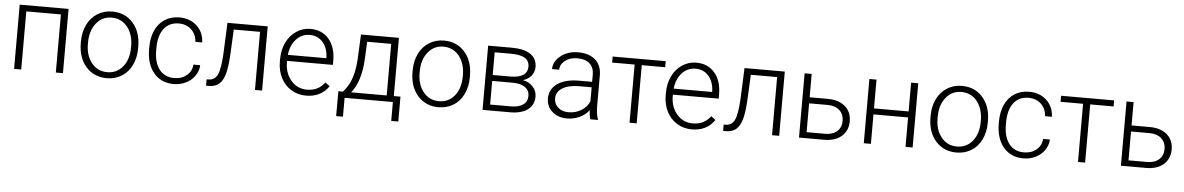

<svg xmlns="http://www.w3.org/2000/svg" viewBox="-34 -978 9702 1573"><g transform="rotate(5 4817.5 -191.5)"><path d="M481.9 0H423.3V-478H138.7V0H80.1V-528.3H481.9Z M606 -272Q606 -348.1 635.5 -409.2Q665 -470.2 719 -504.2Q772.9 -538.1 841.3 -538.1Q946.8 -538.1 1012.2 -464.1Q1077.6 -390.1 1077.6 -268.1V-255.9Q1077.6 -179.2 1048.1 -117.9Q1018.6 -56.6 964.8 -23.4Q911.1 9.8 842.3 9.8Q737.3 9.8 671.6 -64.2Q606 -138.2 606 -260.3ZM664.6 -255.9Q664.6 -161.1 713.6 -100.3Q762.7 -39.6 842.3 -39.6Q921.4 -39.6 970.5 -100.3Q1019.5 -161.1 1019.5 -260.7V-272Q1019.5 -332.5 997.1 -382.8Q974.6 -433.1 934.1 -460.7Q893.6 -488.3 841.3 -488.3Q763.2 -488.3 713.9 -427Q664.6 -365.7 664.6 -266.6Z M1393.6 -39.6Q1454.6 -39.6 1495.8 -74Q1537.1 -108.4 1540.5 -163.1H1596.7Q1594.2 -114.7 1566.4 -75Q1538.6 -35.2 1492.4 -12.7Q1446.3 9.8 1393.6 9.8Q1289.6 9.8 1228.8 -62.5Q1168 -134.8 1168 -256.8V-274.4Q1168 -352.5 1195.3 -412.6Q1222.7 -472.7 1273.7 -505.4Q1324.7 -538.1 1393.1 -538.1Q1480 -538.1 1536.4 -486.3Q1592.8 -434.6 1596.7 -350.1H1540.5Q1536.6 -412.1 1495.8 -450.2Q1455.1 -488.3 1393.1 -488.3Q1314 -488.3 1270.3 -431.2Q1226.6 -374 1226.6 -271V-253.9Q1226.6 -152.8 1270.3 -96.2Q1314 -39.6 1393.6 -39.6Z M2119.6 -528.3V0H2061V-478H1844.7L1835.4 -280.3Q1829.6 -170.4 1813.5 -112.5Q1797.4 -54.7 1765.6 -27.3Q1733.9 0 1681.2 0H1658.7V-51.8L1676.8 -52.7Q1727.1 -53.7 1749 -101.6Q1771 -149.4 1777.8 -272.5L1788.6 -528.3Z M2481 9.8Q2413.6 9.8 2359.1 -23.4Q2304.7 -56.6 2274.4 -116Q2244.1 -175.3 2244.1 -249V-270Q2244.1 -346.2 2273.7 -407.2Q2303.2 -468.3 2356 -503.2Q2408.7 -538.1 2470.2 -538.1Q2566.4 -538.1 2622.8 -472.4Q2679.2 -406.7 2679.2 -293V-260.3H2302.2V-249Q2302.2 -159.2 2353.8 -99.4Q2405.3 -39.6 2483.4 -39.6Q2530.3 -39.6 2566.2 -56.6Q2602.1 -73.7 2631.3 -111.3L2668 -83.5Q2603.5 9.8 2481 9.8ZM2470.2 -488.3Q2404.3 -488.3 2359.1 -439.9Q2314 -391.6 2304.2 -310.1H2621.1V-316.4Q2618.7 -392.6 2577.6 -440.4Q2536.6 -488.3 2470.2 -488.3Z M2780.8 -49.3 2806.6 -83Q2868.2 -166.5 2877.4 -327.1L2886.7 -528.3H3198.7V-49.3H3253.4V155.3H3195.3V0H2798.3V155.3H2742.2L2742.7 -49.3ZM2848.1 -49.3H3140.1V-473.6H2942.4L2936 -336.4Q2927.2 -147.5 2848.1 -49.3Z M3334 -272Q3334 -348.1 3363.5 -409.2Q3393.1 -470.2 3447 -504.2Q3501 -538.1 3569.3 -538.1Q3674.8 -538.1 3740.2 -464.1Q3805.7 -390.1 3805.7 -268.1V-255.9Q3805.7 -179.2 3776.1 -117.9Q3746.6 -56.6 3692.9 -23.4Q3639.2 9.8 3570.3 9.8Q3465.3 9.8 3399.7 -64.2Q3334 -138.2 3334 -260.3ZM3392.6 -255.9Q3392.6 -161.1 3441.7 -100.3Q3490.7 -39.6 3570.3 -39.6Q3649.4 -39.6 3698.5 -100.3Q3747.6 -161.1 3747.6 -260.7V-272Q3747.6 -332.5 3725.1 -382.8Q3702.6 -433.1 3662.1 -460.7Q3621.6 -488.3 3569.3 -488.3Q3491.2 -488.3 3441.9 -427Q3392.6 -365.7 3392.6 -266.6Z M3932.6 0V-528.3H4126.5Q4227.1 -528.3 4280.8 -492.4Q4334.5 -456.5 4334.5 -387.2Q4334.5 -347.7 4310.5 -316.7Q4286.6 -285.6 4240.7 -271.5Q4292.5 -261.7 4324 -227.1Q4355.5 -192.4 4355.5 -146.5Q4355.5 -76.7 4304 -38.3Q4252.4 0 4158.2 0ZM3990.7 -243.2V-48.8H4160.2Q4226.1 -48.8 4261.7 -74.2Q4297.4 -99.6 4297.4 -147.5Q4297.4 -191.4 4261.7 -217.3Q4226.1 -243.2 4160.2 -243.2ZM3990.7 -292H4138.7Q4276.4 -293.9 4276.4 -385.7Q4276.4 -434.1 4238.5 -456.3Q4200.7 -478.5 4126.5 -478.5H3990.7Z M4818.8 0Q4810.1 -24.9 4807.6 -73.7Q4776.9 -33.7 4729.2 -12Q4681.6 9.8 4628.4 9.8Q4552.2 9.8 4505.1 -32.7Q4458 -75.2 4458 -140.1Q4458 -217.3 4522.2 -262.2Q4586.4 -307.1 4701.2 -307.1H4807.1V-367.2Q4807.1 -423.8 4772.2 -456.3Q4737.3 -488.8 4670.4 -488.8Q4609.4 -488.8 4569.3 -457.5Q4529.3 -426.3 4529.3 -382.3L4470.7 -382.8Q4470.7 -445.8 4529.3 -491.9Q4587.9 -538.1 4673.3 -538.1Q4761.7 -538.1 4812.7 -493.9Q4863.8 -449.7 4865.2 -370.6V-120.6Q4865.2 -43.9 4881.3 -5.9V0ZM4635.3 -42Q4693.8 -42 4740 -70.3Q4786.1 -98.6 4807.1 -146V-262.2H4702.6Q4615.2 -261.2 4565.9 -230.2Q4516.6 -199.2 4516.6 -145Q4516.6 -100.6 4549.6 -71.3Q4582.5 -42 4635.3 -42Z M5392.6 -478.5H5200.2V0H5141.6V-478.5H4956.5V-528.3H5392.6Z M5653.8 9.8Q5586.4 9.8 5532 -23.4Q5477.5 -56.6 5447.3 -116Q5417 -175.3 5417 -249V-270Q5417 -346.2 5446.5 -407.2Q5476.1 -468.3 5528.8 -503.2Q5581.5 -538.1 5643.1 -538.1Q5739.3 -538.1 5795.7 -472.4Q5852.1 -406.7 5852.1 -293V-260.3H5475.1V-249Q5475.1 -159.2 5526.6 -99.4Q5578.1 -39.6 5656.2 -39.6Q5703.1 -39.6 5739 -56.6Q5774.9 -73.7 5804.2 -111.3L5840.8 -83.5Q5776.4 9.8 5653.8 9.8ZM5643.1 -488.3Q5577.1 -488.3 5532 -439.9Q5486.8 -391.6 5477.1 -310.1H5793.9V-316.4Q5791.5 -392.6 5750.5 -440.4Q5709.5 -488.3 5643.1 -488.3Z M6372.1 -528.3V0H6313.5V-478H6097.2L6087.9 -280.3Q6082 -170.4 6065.9 -112.5Q6049.8 -54.7 6018.1 -27.3Q5986.3 0 5933.6 0H5911.1V-51.8L5929.2 -52.7Q5979.5 -53.7 6001.5 -101.6Q6023.4 -149.4 6030.3 -272.5L6041 -528.3Z M6593.3 -336.4H6745.6Q6804.2 -336.4 6848.4 -315.2Q6892.6 -293.9 6915.3 -256.3Q6938 -218.8 6938 -168.9Q6938 -92.3 6885.5 -46.1Q6833 0 6743.7 0H6535.2V-528.3H6593.3ZM6593.3 -286.6V-49.3H6744.6Q6807.6 -49.3 6843.5 -81.1Q6879.4 -112.8 6879.4 -168Q6879.4 -220.7 6844.5 -253.2Q6809.6 -285.6 6749 -286.6Z M7469.7 0H7411.1V-242.2H7126.5V0H7067.9V-528.3H7126.5V-291.5H7411.1V-528.3H7469.7Z M7593.8 -272Q7593.8 -348.1 7623.3 -409.2Q7652.8 -470.2 7706.8 -504.2Q7760.7 -538.1 7829.1 -538.1Q7934.6 -538.1 8000 -464.1Q8065.4 -390.1 8065.4 -268.1V-255.9Q8065.4 -179.2 8035.9 -117.9Q8006.3 -56.6 7952.6 -23.4Q7898.9 9.8 7830.1 9.8Q7725.1 9.8 7659.4 -64.2Q7593.8 -138.2 7593.8 -260.3ZM7652.3 -255.9Q7652.3 -161.1 7701.4 -100.3Q7750.5 -39.6 7830.1 -39.6Q7909.2 -39.6 7958.3 -100.3Q8007.3 -161.1 8007.3 -260.7V-272Q8007.3 -332.5 7984.9 -382.8Q7962.4 -433.1 7921.9 -460.7Q7881.3 -488.3 7829.1 -488.3Q7751 -488.3 7701.7 -427Q7652.3 -365.7 7652.3 -266.6Z M8381.3 -39.6Q8442.4 -39.6 8483.6 -74Q8524.9 -108.4 8528.3 -163.1H8584.5Q8582 -114.7 8554.2 -75Q8526.4 -35.2 8480.2 -12.7Q8434.1 9.8 8381.3 9.8Q8277.3 9.8 8216.6 -62.5Q8155.8 -134.8 8155.8 -256.8V-274.4Q8155.8 -352.5 8183.1 -412.6Q8210.4 -472.7 8261.5 -505.4Q8312.5 -538.1 8380.9 -538.1Q8467.8 -538.1 8524.2 -486.3Q8580.6 -434.6 8584.5 -350.1H8528.3Q8524.4 -412.1 8483.6 -450.2Q8442.9 -488.3 8380.9 -488.3Q8301.8 -488.3 8258.1 -431.2Q8214.4 -374 8214.4 -271V-253.9Q8214.4 -152.8 8258.1 -96.2Q8301.8 -39.6 8381.3 -39.6Z M9080.6 -478.5H8888.2V0H8829.6V-478.5H8644.5V-528.3H9080.6Z M9240.7 -336.4H9393.1Q9451.7 -336.4 9495.8 -315.2Q9540 -293.9 9562.7 -256.3Q9585.4 -218.8 9585.4 -168.9Q9585.4 -92.3 9533 -46.1Q9480.5 0 9391.1 0H9182.6V-528.3H9240.7ZM9240.7 -286.6V-49.3H9392.1Q9455.1 -49.3 9491 -81.1Q9526.9 -112.8 9526.9 -168Q9526.9 -220.7 9491.9 -253.2Q9457 -285.6 9396.5 -286.6Z"/></g></svg>

Font: Roboto-Light
Style: Regular
Weight: 300
Designer: Google
Version: Version 2.137; 2017